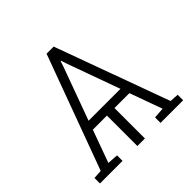

<svg xmlns="http://www.w3.org/2000/svg" viewBox="-177 -882 1054 1054"><g transform="rotate(-45 349.5 -355.5)"><path d="M25.4 0V-42.5L77.1 -45.9L321.8 -710.9H377L619.6 -45.9L671.4 -42.5V0H495.6V-42.5L558.6 -46.9L490.2 -236.3H374.5V0H315.9V-236.3H206.5L137.7 -46.9L200.7 -42.5V0ZM224.6 -287.6H472.2L360.8 -596.2L350.6 -627.9H347.7L337.9 -597.7Z"/></g></svg>

Font: Roboto Slab Light
Style: Regular
Weight: 300
Designer: Google
Version: Version 2.000; ttfautohint (v1.8.1.43-b0c9)